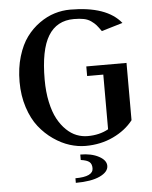

<svg xmlns="http://www.w3.org/2000/svg" viewBox="-59 -749 789 994"><g transform="rotate(-5 335.0 -252.0)"><path d="M49.8 0ZM330.1 51.8Q387.7 51.8 426 72.3Q464.4 92.8 464.4 122.1Q464.4 153.8 419.7 174.8Q375 195.8 294.4 195.8V171.9Q387.2 171.9 387.2 127.9Q387.2 105.5 374.5 95Q361.8 84.5 330.1 80.1ZM400.9 -399.9H609.9V-102.1Q570.8 -51.8 505.6 -21Q440.4 9.8 361.8 9.8Q321.8 9.8 279.5 -3.4Q237.3 -16.6 195.8 -45.4Q154.3 -74.2 122.1 -115Q89.8 -155.8 69.8 -217Q49.8 -278.3 49.8 -350.1Q49.8 -422.4 67.9 -482.2Q85.9 -542 115.2 -581.5Q144.5 -621.1 183.1 -648.4Q221.7 -675.8 262 -688Q302.2 -700.2 342.8 -700.2Q532.7 -700.2 606.9 -607.9L497.1 -575.2Q481.9 -596.7 472.7 -607.4Q463.4 -618.2 447.3 -629.6Q431.2 -641.1 409.9 -645.5Q388.7 -649.9 357.9 -649.9Q269 -649.9 224.6 -577.4Q180.2 -504.9 180.2 -350.1Q180.2 -286.1 191.7 -233.4Q203.1 -180.7 222.2 -145.5Q241.2 -110.4 266.6 -85.9Q292 -61.5 319.8 -50.8Q347.7 -40 377 -40Q438.5 -40 484.9 -65.9V-350.1H400.9Z"/></g></svg>

Font: Pfennig
Style: Bold
Weight: 700
Version: Version 20120410 ; ttfautohint (v0.8)